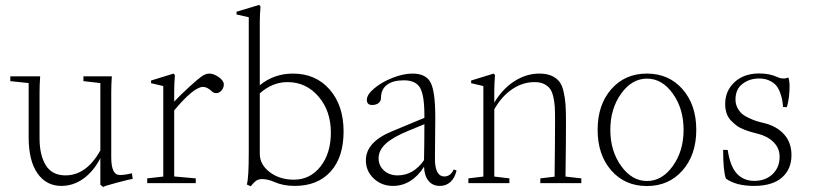

<svg xmlns="http://www.w3.org/2000/svg" viewBox="-20 -746 3312 782"><path d="M230 11.2Q168.5 11.2 132.6 -40Q96.7 -91.3 96.7 -187.5V-407.7L22 -415.5V-435.1H143.6Q141.1 -400.9 141.1 -370.1V-182.6Q141.1 -114.3 166.5 -73Q191.9 -31.7 246.6 -31.7Q332 -31.7 388.7 -133.3V-407.7L319.8 -415.5V-435.1H435.5Q433.1 -400.9 433.1 -370.1V-105Q433.1 -33.2 467.8 -33.2Q490.2 -33.2 517.1 -40.5L520.5 -17.1Q508.8 -16.1 456.1 -2Q403.3 12.2 399.9 15.6L388.7 6.3V-101.6Q360.8 -47.9 319.6 -18.3Q278.3 11.2 230 11.2Z M579.6 0V-19.5L645 -26.9V-395.5L595.2 -407.2V-418L687 -446.3L692.4 -439.9Q689.5 -402.8 689.5 -377.9V-332Q713.4 -357.9 749.5 -390.9Q785.6 -423.8 800.3 -434.1Q816.9 -446.3 832 -446.3Q850.6 -446.3 871.1 -431.9Q891.6 -417.5 891.6 -401.4Q891.6 -388.7 882.3 -377.7Q873 -366.7 860.8 -366.7Q850.1 -366.7 841.8 -375Q823.2 -392.1 807.1 -392.1Q769.5 -392.1 689.5 -296.4V-27.3L777.3 -19.5V0Z M1001 12.7 985.4 5.4Q993.2 -21 993.2 -125V-675.8L943.4 -687V-698.2L1035.6 -726.1L1041 -719.7Q1038.1 -682.6 1038.1 -657.7V-398.9Q1096.2 -446.3 1173.3 -446.3Q1266.1 -446.3 1322.8 -381.3Q1379.4 -316.4 1379.4 -210.4Q1379.4 -106 1326.7 -47.4Q1273.9 11.2 1180.2 11.2Q1133.3 11.2 1097.2 -4.9Q1070.8 -16.6 1046.9 -16.6Q1032.2 -16.6 1022.7 -9.5Q1013.2 -2.4 1001 12.7ZM1038.1 -119.6Q1038.1 -75.7 1078.6 -44.9Q1119.1 -14.2 1176.8 -14.2Q1243.2 -14.2 1285.4 -67.9Q1327.6 -121.6 1327.6 -206.1Q1327.6 -294.4 1277.1 -353Q1226.6 -411.6 1150.9 -411.6Q1089.4 -411.6 1038.1 -365.7Z M1580.6 11.2Q1534.2 11.2 1502.2 -19Q1470.2 -49.3 1470.2 -92.8Q1470.2 -167 1574.7 -210.4L1708.5 -266.1V-276.9Q1708.5 -358.4 1690.7 -388.7Q1672.9 -418.9 1625 -418.9Q1580.1 -418.9 1555.9 -400.4Q1531.7 -381.8 1531.7 -346.7Q1531.7 -334 1521.7 -326.2Q1511.7 -318.4 1495.6 -318.4Q1474.1 -318.4 1474.1 -339.4Q1474.1 -360.8 1504.4 -386.2Q1534.7 -411.6 1578.9 -429Q1623 -446.3 1660.2 -446.3Q1714.8 -446.3 1733.9 -409.7Q1752.9 -373 1752.9 -268.1L1751.5 -102.5Q1750.5 -27.3 1790.5 -27.3Q1814.5 -27.3 1828.1 -55.7L1839.4 -51.8Q1833 -22 1815.2 -5.4Q1797.4 11.2 1771.5 11.2Q1742.2 11.2 1725.3 -9.3Q1708.5 -29.8 1707 -66.9Q1683.6 -29.3 1651.1 -9Q1618.7 11.2 1580.6 11.2ZM1522 -101.6Q1522 -71.3 1543.9 -51.5Q1565.9 -31.7 1599.6 -31.7Q1664.1 -31.7 1707 -93.8Q1708.5 -167 1708.5 -240.2L1643.6 -213.4Q1580.1 -187.5 1551 -160.6Q1522 -133.8 1522 -101.6Z M1887.7 0V-19.5L1948.7 -26.9V-395.5L1898.9 -407.2V-418L1990.7 -446.3L1996.1 -439.9Q1993.2 -402.8 1993.2 -377.9V-328.1Q2026.4 -383.8 2074.7 -415Q2123 -446.3 2176.8 -446.3Q2205.6 -446.3 2225.1 -438Q2244.6 -429.7 2256.6 -415.5Q2268.6 -401.4 2274.9 -375.2Q2281.2 -349.1 2283.2 -321.3Q2285.2 -293.5 2285.2 -250Q2285.2 -171.4 2283.2 -26.9L2347.7 -19.5V0H2180.7V-19.5L2238.8 -26.4Q2240.7 -177.7 2240.7 -258.8Q2240.7 -290.5 2239.5 -311Q2238.3 -331.5 2233.4 -352.5Q2228.5 -373.5 2219.5 -385.3Q2210.4 -397 2195.1 -404.3Q2179.7 -411.6 2157.2 -411.6Q2108.9 -411.6 2065.9 -382.6Q2022.9 -353.5 1993.2 -300.8V-26.9L2054.7 -19.5V0Z M2760 -52Q2704.1 11.7 2614.7 11.7Q2525.4 11.7 2469.7 -51.8Q2414.1 -115.2 2414.1 -217.3Q2414.1 -319.3 2469.7 -382.8Q2525.4 -446.3 2614.7 -446.3Q2704.1 -446.3 2760 -382.6Q2815.9 -318.8 2815.9 -217.3Q2815.9 -115.7 2760 -52ZM2509.8 -70.1Q2553.7 -8.8 2615.2 -8.8Q2676.8 -8.8 2720.5 -70.1Q2764.2 -131.3 2764.2 -217.3Q2764.2 -303.2 2720.5 -364.5Q2676.8 -425.8 2615.2 -425.8Q2553.7 -425.8 2509.8 -364.5Q2465.8 -303.2 2465.8 -217.3Q2465.8 -131.3 2509.8 -70.1Z M3050.8 11.2Q2978 11.2 2936.5 -18.6Q2925.3 -49.8 2925.3 -135.7L2943.8 -135.3Q2954.1 -67.4 2981.7 -38.3Q3009.3 -9.3 3052.2 -9.3Q3097.7 -9.3 3126.5 -36.6Q3155.3 -64 3155.3 -107.4Q3155.3 -142.6 3130.6 -167Q3106 -191.4 3068.4 -200.7Q3051.3 -205.1 3040 -208.3Q3028.8 -211.4 3010.7 -218.3Q2992.7 -225.1 2981 -233.9Q2969.2 -242.7 2957.3 -254.9Q2945.3 -267.1 2939.5 -284.2Q2933.6 -301.3 2933.6 -322.3Q2933.6 -376 2971.7 -411.4Q3009.8 -446.8 3072.3 -446.8Q3115.2 -446.8 3146 -432.1Q3168.5 -421.4 3190.9 -430.2Q3195.8 -417.5 3195.8 -394.5Q3195.8 -348.6 3185.1 -309.6L3169.4 -310.1Q3168 -327.1 3165.5 -340.3Q3163.1 -353.5 3156.5 -370.8Q3149.9 -388.2 3140.1 -399.2Q3130.4 -410.2 3112.8 -418.2Q3095.2 -426.3 3071.8 -426.3Q3032.7 -426.3 3004.2 -404.5Q2975.6 -382.8 2975.6 -340.8Q2975.6 -322.3 2983.4 -307.1Q2991.2 -292 3002 -282.7Q3012.7 -273.4 3030 -265.4Q3047.4 -257.3 3060.5 -253.2Q3073.7 -249 3092.8 -244.6Q3144 -231.9 3173.8 -198.5Q3203.6 -165 3203.6 -114.3Q3203.6 -56.6 3164.6 -22.7Q3125.5 11.2 3050.8 11.2Z"/></svg>

Font: Elstob ExtraLight
Style: Regular
Weight: 200
Designer: Peter S. Baker
Version: Version 1.015